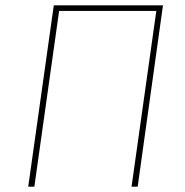

<svg xmlns="http://www.w3.org/2000/svg" viewBox="-20 -701 696 721"><path d="M497 0H474L567 -660H202L109 0H86L182 -681H592Z"/></svg>

Font: FiraGO Thin
Style: Italic
Weight: 100
Italic angle: -8°
Designer: bBox Type GmbH
Foundry: bBox Type GmbH
Version: Version 1.001